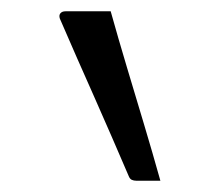

<svg xmlns="http://www.w3.org/2000/svg" viewBox="-20 -740 390 340"><path d="M176 -720Q190 -670 205 -620Q220 -570 235 -520Q250 -470 264 -420Q255 -420 245 -420Q235 -420 221 -420Q217 -420 213.5 -421.5Q210 -423 208 -428Q193 -463 178 -497.5Q163 -532 147.5 -567Q132 -602 116.5 -637Q101 -672 86 -707Q84 -713 87 -716.5Q90 -720 96 -720Q114 -720 124 -720Q134 -720 145 -720Q156 -720 176 -720Z"/></svg>

Font: Recursive Light
Style: Regular
Weight: 300
Version: Version 1.085